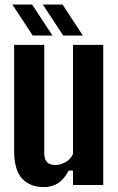

<svg xmlns="http://www.w3.org/2000/svg" viewBox="-20 -792 506 822"><path d="M167 9Q109 9 74.8 -27.2Q40.5 -63.5 40.5 -147.5V-600H169.5V-136.5Q169.5 -110 181.2 -97.8Q193 -85.5 217 -85.5Q238.5 -85.5 261 -98.2Q283.5 -111 292.5 -133V-600H422V0H292.5V-62H274.5Q254 -24 228.5 -7.5Q203 9 167 9ZM250.5 -640 163.5 -772.5H248L334.5 -640ZM120 -640 33 -772.5H117.5L204.5 -640Z"/></svg>

Font: Big Shoulders Display Thin ExtraBold
Style: Regular
Weight: 800
Version: Version 2.002